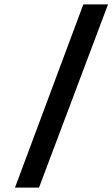

<svg xmlns="http://www.w3.org/2000/svg" viewBox="-20 -768 510 871"><path d="M358 -748H470L157 83H48Z"/></svg>

Font: Karla Tamil Inclined
Style: Bold
Weight: 700
Designer: Jonathan Pinhorn
Foundry: Jonathan Pinhorn
Version: Version 1.001